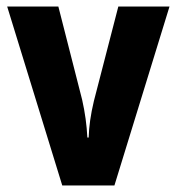

<svg xmlns="http://www.w3.org/2000/svg" viewBox="-20 -569 542 589"><path d="M171 0H331L500 -549H343L268 -259C258 -217 253 -181 252 -147H248C246 -186 241 -223 232 -263L159 -549H2Z"/></svg>

Font: Noto Sans Sinhala UI Condensed ExtraBold
Style: Regular
Weight: 800
Width: 3
Designer: Jelle Bosma - Monotype Design Team
Foundry: Monotype Imaging Inc.
Version: Version 2.006